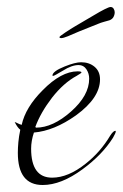

<svg xmlns="http://www.w3.org/2000/svg" viewBox="-20 -520 351 549"><path d="M102 9Q31 9 31 -83Q31 -97 32.5 -113.5Q34 -130 38 -149Q34 -152 30 -157.5Q26 -163 22 -171Q26 -170 30.5 -167.5Q35 -165 42 -163Q53 -213 102 -262Q155 -316 202 -316Q213 -316 213 -313Q213 -311 199 -303Q162 -283 129 -241Q96 -198 81 -157L83 -155Q131 -155 183 -201Q235 -247 235 -295Q235 -310 227 -322Q219 -334 205 -334Q185 -334 160 -318Q135 -303 132 -303Q130 -303 130 -304Q130 -316 165 -330Q195 -342 212 -342Q235 -342 250.5 -329Q266 -316 266 -293Q266 -240 197 -190Q135 -146 77 -141Q69 -117 69 -95Q69 -12 129 -12Q175 -12 225 -52Q267 -85 295 -132Q304 -146 310 -146Q311 -146 311 -144Q311 -140 303 -126Q272 -77 216 -36Q155 9 102 9ZM155 -411Q150 -411 150 -414Q150 -416 166.5 -427Q183 -438 195 -445Q203 -450 218 -458.5Q233 -467 249.5 -477Q266 -487 279 -493.5Q292 -500 296 -500Q302 -500 305 -495Q308 -490 308 -485Q308 -478 304.5 -471.5Q301 -465 293 -462Q286 -460 277 -457.5Q268 -455 261 -452Q246 -446 233.5 -441Q221 -436 206 -430Q188 -422 174.5 -416.5Q161 -411 155 -411Z"/></svg>

Font: Love Light
Style: Regular
Weight: 400
Designer: Robert E. Leuschke
Foundry: Robert E. Leuschke
Version: Version 1.010; ttfautohint (v1.8.3)